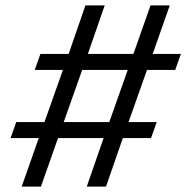

<svg xmlns="http://www.w3.org/2000/svg" viewBox="-20 -688 687 708"><path d="M60 0 123 -179H19L40 -238H144L212 -430H108L129 -489H233L295 -668H366L304 -489H472L535 -668H606L543 -489H647L626 -430H522L454 -238H558L537 -179H433L371 0H300L362 -179H194L131 0ZM215 -238H383L451 -430H283Z"/></svg>

Font: Gantari
Style: Italic
Weight: 400
Italic angle: -10°
Designer: Anugrah Pasau
Foundry: Lafontype
Version: Version 1.000; ttfautohint (v1.8.3)